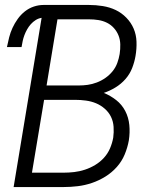

<svg xmlns="http://www.w3.org/2000/svg" viewBox="-20 -755 640 775"><path d="M35 0 148 -683Q135 -681 124 -674Q113 -667 104.5 -657.5Q96 -648 89.5 -636.5Q83 -625 78.5 -613Q74 -601 71.5 -589Q69 -577 67 -565H8Q12 -585 17 -604.5Q22 -624 30.5 -642.5Q39 -661 51.5 -678.5Q64 -696 80.5 -709Q97 -722 116.5 -728.5Q136 -735 156 -735H339Q367 -735 395 -730.5Q423 -726 447 -714.5Q471 -703 490 -683.5Q509 -664 519.5 -639.5Q530 -615 531 -586.5Q532 -558 527 -529Q523 -505 513.5 -480.5Q504 -456 486.5 -436Q469 -416 446 -402Q423 -388 399 -380Q426 -369 449 -351Q472 -333 485.5 -307Q499 -281 502 -250.5Q505 -220 500 -188Q495 -160 483.5 -132Q472 -104 451.5 -81Q431 -58 405 -42Q379 -26 351 -16.5Q323 -7 294 -3.5Q265 0 237 0ZM168 -410H298Q316 -410 334 -412.5Q352 -415 370.5 -422Q389 -429 405.5 -440.5Q422 -452 434.5 -467.5Q447 -483 453.5 -501Q460 -519 463 -537Q466 -557 465.5 -576Q465 -595 458.5 -611.5Q452 -628 440 -641.5Q428 -655 412 -663Q396 -671 377.5 -674Q359 -677 339 -677H212ZM109 -58H237Q258 -58 279.5 -60.5Q301 -63 322.5 -70Q344 -77 364 -89Q384 -101 399.5 -118Q415 -135 424 -156Q433 -177 437 -199Q440 -221 438.5 -243Q437 -265 428 -283.5Q419 -302 403 -316Q387 -330 368 -338Q349 -346 327 -349Q305 -352 283 -352H158Z"/></svg>

Font: Iosevka Light Extended
Style: Italic
Weight: 300
Width: 7
Italic angle: -9°
Monospace: yes
Designer: Belleve Invis
Foundry: Belleve Invis
Version: Version 32.5.0; ttfautohint (v1.8.4)